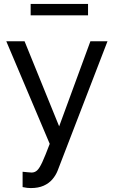

<svg xmlns="http://www.w3.org/2000/svg" viewBox="-20 -732 585 977"><path d="M95 142Q108 143 121 144.5Q134 146 141 146Q157 146 169 135Q181 124 195.5 92.5Q210 61 233 0L12 -522H105L281 -89L440 -522H527L273 137Q264 160 246.5 180.5Q229 201 202 213Q175 225 137 225Q128 225 118.5 224Q109 223 95 220ZM136 -654V-712H428V-654Z"/></svg>

Font: YasnoRaleway Medium
Style: Regular
Weight: 500
Designer: Matt McInerney, Pablo Impallari, Rodrigo Fuenzalida
Foundry: Matt McInerney, Pablo Impallari, Rodrigo Fuenzalida
Version: Version 4.026